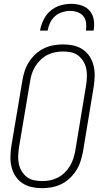

<svg xmlns="http://www.w3.org/2000/svg" viewBox="-20 -975 540 1003"><path d="M199 8Q171 8 144.5 2Q118 -4 96.5 -18.5Q75 -33 61 -54.5Q47 -76 40.5 -101.5Q34 -127 34.5 -155Q35 -183 39 -210L97 -555Q101 -580 109 -604.5Q117 -629 131.5 -651.5Q146 -674 166 -692.5Q186 -711 210 -722.5Q234 -734 259.5 -738.5Q285 -743 310 -743Q338 -743 364.5 -737Q391 -731 412.5 -716.5Q434 -702 448 -680.5Q462 -659 468.5 -633.5Q475 -608 474.5 -580Q474 -552 470 -525L413 -180Q408 -155 400 -130.5Q392 -106 377.5 -83.5Q363 -61 343 -42.5Q323 -24 299 -12.5Q275 -1 249.5 3.5Q224 8 199 8ZM201 -29Q221 -29 241.5 -33Q262 -37 281.5 -47Q301 -57 317 -72.5Q333 -88 344.5 -106.5Q356 -125 362.5 -145Q369 -165 373 -186L430 -531Q433 -552 434 -574Q435 -596 430.5 -616.5Q426 -637 415.5 -654.5Q405 -672 389 -684.5Q373 -697 352 -701.5Q331 -706 309 -706Q289 -706 268 -702Q247 -698 227.5 -688Q208 -678 192 -662.5Q176 -647 164.5 -628.5Q153 -610 146.5 -590Q140 -570 137 -549L79 -204Q76 -183 75 -161Q74 -139 78.5 -118.5Q83 -98 93.5 -80.5Q104 -63 120 -50.5Q136 -38 157.5 -33.5Q179 -29 201 -29ZM189 -815Q194 -843 207 -870.5Q220 -898 243 -918Q266 -938 295 -946.5Q324 -955 352 -955Q380 -955 406 -946.5Q432 -938 449 -918Q466 -898 470 -870.5Q474 -843 469 -815H429Q432 -835 429.5 -855.5Q427 -876 415.5 -890.5Q404 -905 385 -911.5Q366 -918 346 -918Q326 -918 305 -911.5Q284 -905 267.5 -890.5Q251 -876 241.5 -855.5Q232 -835 229 -815Z"/></svg>

Font: Iosevka Curly Extralight
Style: Italic
Weight: 200
Italic angle: -9°
Monospace: yes
Designer: Belleve Invis
Foundry: Belleve Invis
Version: Version 22.1.2; ttfautohint (v1.8.4)